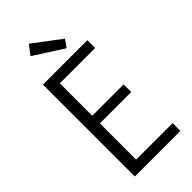

<svg xmlns="http://www.w3.org/2000/svg" viewBox="-304 -1066 1135 1135"><g transform="rotate(-45 263.5 -499.0)"><path d="M340 -821 156 -939 201 -998 373 -868ZM148 -65H470V0H89V-768H460V-703H148L165 -721V-417L148 -432H427V-368H148L165 -385V-47Z"/></g></svg>

Font: Yaldevi ExtraLight
Style: Regular
Weight: 400
Version: Version 1.100